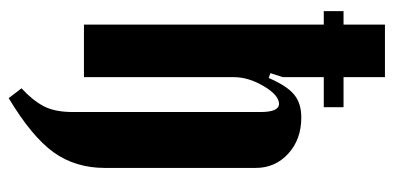

<svg xmlns="http://www.w3.org/2000/svg" viewBox="-254 -485 914 446"><g transform="rotate(90 203.0 -262.0)"><path d="M161.1 -429.2Q179.2 -471.2 199.5 -488Q219.7 -504.9 252.9 -504.9Q303.7 -504.9 336.9 -474.6Q370.1 -444.3 370.1 -398.9V-48.8Q370.1 20 333.7 70.6Q297.4 121.1 208 174.8L185.1 145Q212.4 120.1 226.3 94.2Q240.2 68.4 240.2 25.9V-410.2Q240.2 -453.1 221.2 -453.1Q201.2 -453.1 180.2 -417.7Q159.2 -382.3 159.2 -348.1V0H37.1V-557.1H5.9V-603H37.1V-699.2H159.2V-603H229V-557.1H159.2V-461.9L149.9 -433.1Z"/></g></svg>

Font: Moniqa Black Paragraph
Style: Regular
Weight: 900
Designer: Rajesh Rajput
Foundry: Rajesh Rajput
Version: Version 1.000